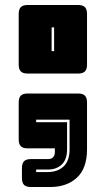

<svg xmlns="http://www.w3.org/2000/svg" viewBox="-20 -650 424 770"><path d="M181 100H104Q85 100 76.5 91.5Q68 83 68 64V24Q68 5 76.5 -3.5Q85 -12 104 -12H173Q186 -12 193 -19.5Q200 -27 200 -40V-55H91Q72 -55 63.5 -63.5Q55 -72 55 -91V-239Q55 -258 63.5 -266.5Q72 -275 91 -275H293Q312 -275 320.5 -266.5Q329 -258 329 -239V-51Q329 25 288.5 62.5Q248 100 181 100ZM259 -170H125V-160H249V-51Q249 -11 228 9.5Q207 30 171 30H125V40H171Q211 40 235 17.5Q259 -5 259 -51ZM293 -355H91Q72 -355 63.5 -363.5Q55 -372 55 -391V-594Q55 -613 63.5 -621.5Q72 -630 91 -630H293Q312 -630 320.5 -621.5Q329 -613 329 -594V-391Q329 -372 320.5 -363.5Q312 -355 293 -355ZM187 -445H197V-540H187Z"/></svg>

Font: Bungee Inline
Style: Regular
Weight: 400
Version: Version 1.000;PS 1.0;hotconv 1.0.72;makeotf.lib2.5.5900